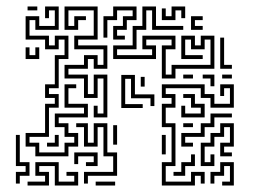

<svg xmlns="http://www.w3.org/2000/svg" viewBox="-20 -566 791 592"><path d="M89 -84V-114H59V-156H119V-246H149V-264H119V-306H149V-396H179V-444H161V-414H119V-444H59V-516H101V-486H149V-534H131V-510H119V-546H161V-474H89V-504H71V-456H131V-426H149V-456H191V-384H161V-294H131V-276H161V-234H131V-144H71V-126H101V-96H179V-126H209V-144H179V-174H149V-216H239V-234H179V-306H215V-294H191V-246H251V-204H161V-186H191V-156H221V-114H191V-84ZM65 -534V-546H95V-534ZM269 -204V-240H281V-216H299V-324H281V-264H239V-324H179V-366H239V-396H281V-366H299V-414H209V-456H269V-534H191V-486H209V-516H245V-504H221V-474H179V-546H281V-444H221V-426H311V-354H269V-384H251V-354H191V-336H251V-276H269V-336H311V-204ZM479 -504V-540H491V-516H509V-546H551V-510H539V-534H521V-504ZM329 -444V-486H359V-516H389V-534H341V-504H311V-450H299V-516H329V-546H401V-504H371V-474H341V-456H365V-444ZM479 -324V-426H509V-444H431V-426H461V-384H329V-426H389V-486H419V-546H461V-486H545V-474H449V-534H431V-474H401V-414H341V-396H449V-414H419V-456H521V-414H491V-336H509V-366H629V-444H611V-414H569V-444H551V-396H605V-384H539V-456H581V-426H599V-456H641V-354H521V-324ZM569 -474V-516H605V-504H581V-486H605V-474ZM659 -354V-450H671V-366H695V-354ZM59 -384V-420H71V-396H89V-420H101V-384ZM665 -324V-336H695V-324ZM629 -300V-324H605V-336H641V-300ZM545 -324V-336H575V-324ZM479 6V-66H509V-174H479V-246H509V-264H479V-306H611V-276H641V-246H689V-294H671V-270H659V-306H701V-234H629V-264H599V-294H491V-276H521V-234H491V-186H521V-54H491V-6H569V-36H611V0H599V-24H581V6ZM539 -204V-240H551V-216H599V-234H569V-264H545V-276H581V-246H611V-204ZM539 -114V-156H599V-186H629V-216H695V-204H641V-174H611V-144H551V-126H575V-114ZM239 0V-36H329V-84H299V-174H281V-114H239V-174H215V-186H251V-126H269V-186H311V-96H341V-24H251V0ZM545 -174V-186H575V-174ZM599 -54V-126H629V-156H659V-186H701V-114H671V-96H695V-84H659V-126H689V-174H671V-144H641V-114H611V-66H629V-90H641V-54ZM329 -120V-180H341V-120ZM29 0V-36H59V-54H29V-150H41V-66H71V-24H41V0ZM125 -114V-126H149V-150H161V-114ZM479 -90V-150H491V-90ZM245 -54V-66H269V-84H221V-60H209V-96H281V-54ZM515 -24V-36H539V-66H569V-90H581V-54H551V-24ZM65 6V-6H119V-24H89V-66H161V-6H209V-24H185V-36H221V6H149V-54H101V-36H131V6ZM665 6V-6H689V-54H671V-24H641V0H629V-36H659V-66H701V6ZM275 6V-6H335V6ZM354 -233V-335H396V-275H456V-239H444V-263H384V-323H366V-245H420V-233ZM414 -299V-329H426V-299Z"/></svg>

Font: Rubik Maze
Style: Regular
Weight: 400
Designer: Hubert and Fischer, NaN
Foundry: Hubert and Fischer, NaN
Version: Version 2.200